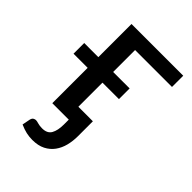

<svg xmlns="http://www.w3.org/2000/svg" viewBox="-205 -598 870 870"><g transform="rotate(45 230.0 -163.0)"><path d="M113 -295V-507.5H444.5V-435.5H208V-295H313.5V-226.5H208V-72H301V23.5Q301 55 293.8 83.5Q286.5 112 270.5 134Q254.5 156 229 169Q203.5 182 166.5 182Q146.5 182 127.5 177.8Q108.5 173.5 86 163.5L93.5 125Q96.5 113.5 103 110Q109.5 106.5 115 106.5Q121.5 106.5 133.2 110Q145 113.5 161 113.5Q193.5 113.5 206 91.5Q218.5 69.5 218.5 31V0H113V-226.5H22.5V-295Z"/></g></svg>

Font: Lato Medium
Style: Regular
Weight: 500
Designer: Lukasz Dziedzic
Foundry: tyPoland Lukasz Dziedzic
Version: Version 2.006; 2014-01-15